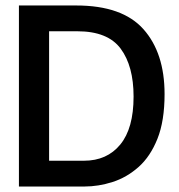

<svg xmlns="http://www.w3.org/2000/svg" viewBox="-20 -680 654 700"><path d="M49 0V-660H258Q426 -660 503 -573.5Q580 -487 580 -337Q580 -239 554 -174Q528 -109 485 -71Q442 -33 390.5 -16.5Q339 0 288 0ZM262 -566H159V-94H286Q370 -94 418.5 -153Q467 -212 467 -328Q467 -439 420 -502.5Q373 -566 262 -566Z"/></svg>

Font: Bricolage Grotesque 48pt Medium
Style: Regular
Weight: 500
Designer: Mathieu Triay
Foundry: Atelier Triay
Version: Version 1.000; ttfautohint (v1.8.4.7-5d5b);gftools[0.9.32]